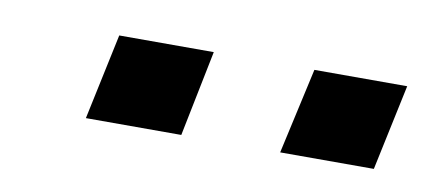

<svg xmlns="http://www.w3.org/2000/svg" viewBox="-29 -766 485 218"><g transform="rotate(10 214.0 -656.5)"><path d="M299 -607 321 -706H428L407 -607ZM75 -607 96 -706H205L185 -607Z"/></g></svg>

Font: Saira Expanded SemiBold
Style: Italic
Weight: 600
Width: 7
Italic angle: -12°
Designer: Hector Gatti with collaboration of the Omnibus-Type team
Foundry: Omnibus-Type
Version: Version 1.101